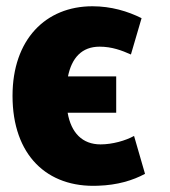

<svg xmlns="http://www.w3.org/2000/svg" viewBox="-20 -573 543 613"><path d="M351 -213H196C207 -149 243 -112 301 -112C339 -112 381 -124 408 -139C418 -104 433 -53 443 -18C404 3 355 18 293 20C130 27 20 -78 20 -267C20 -447 126 -553 275 -553C335 -553 388 -537 432 -515L398 -399C369 -412 337 -424 298 -424C241 -424 209 -388 197 -329H351Z"/></svg>

Font: Repo ExtraBold
Style: Bold
Weight: 700
Designer: Stefan Peev
Foundry: Context Ltd
Version: Version 1.502